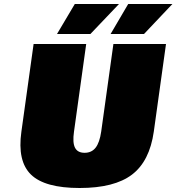

<svg xmlns="http://www.w3.org/2000/svg" viewBox="-20 -920 882 960"><path d="M87 -262 148 -700H411L350 -262Q342 -207 355 -181.5Q368 -156 403 -156Q438 -156 458 -181.5Q478 -207 486 -262L547 -700H810L749 -262Q728 -114 640 -47Q552 20 378 20Q204 20 135 -47Q66 -114 87 -262ZM265 -750 354 -900H575L432 -750ZM533 -750 621 -900H842L700 -750Z"/></svg>

Font: Fivo Sans Modern ExtBlk
Style: Regular
Weight: 900
Designer: Alexander Slobzheninov
Foundry: Alexander Slobzheninov
Version: 1.0